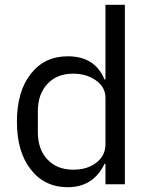

<svg xmlns="http://www.w3.org/2000/svg" viewBox="-20 -760 620 792"><path d="M415 -84V0H495.1V-740.2H415V-432.1H411.1Q371.6 -527.8 259.8 -527.8Q163.1 -527.8 106.9 -455.1Q49.8 -382.8 49.8 -257.8Q49.8 -133.3 106.9 -61Q163.6 12.2 259.8 12.2Q364.7 12.2 411.1 -84ZM282.2 -60.1Q214.8 -60.1 175.5 -102.3Q136.2 -144.5 136.2 -213.9V-301.8Q136.2 -371.6 175.5 -413.8Q214.8 -456.1 282.2 -456.1Q336.9 -456.1 376 -428.2Q415 -400.4 415 -356.9V-165Q415 -117.2 376 -87.9Q339.4 -60.1 282.2 -60.1Z"/></svg>

Font: Plexus Sans
Style: Regular
Weight: 400
Version: Version 2.001;PS 002.001;hotconv 1.0.70;makeotf.lib2.5.58329